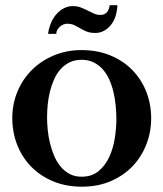

<svg xmlns="http://www.w3.org/2000/svg" viewBox="-20 -701 624 733"><path d="M557.1 -249.5Q557.1 -197.3 538.8 -149.9Q520.5 -102.5 486.3 -66.7Q452.1 -30.8 403.1 -9.5Q354 11.7 292.5 11.7Q231 11.7 181.6 -9.3Q132.3 -30.3 97.9 -65.9Q63.5 -101.6 45.2 -149.2Q26.9 -196.8 26.9 -249.5Q26.9 -303.7 46.6 -351.3Q66.4 -398.9 101.8 -434.1Q137.2 -469.2 185.8 -489.5Q234.4 -509.8 291.5 -509.8Q353 -509.8 402.3 -489Q451.7 -468.3 486.1 -432.6Q520.5 -397 538.8 -349.9Q557.1 -302.7 557.1 -249.5ZM424.3 -247.1Q424.3 -272 421.6 -298.3Q418.9 -324.7 413.1 -349.9Q407.2 -375 397.2 -397.2Q387.2 -419.4 372.3 -436.3Q357.4 -453.1 337.4 -462.9Q317.4 -472.7 291.5 -472.7Q265.6 -472.7 245.6 -462.9Q225.6 -453.1 210.9 -436.5Q196.3 -419.9 186.5 -397.9Q176.8 -376 170.7 -351.6Q164.6 -327.1 162.1 -301.5Q159.7 -275.9 159.7 -252.4Q159.7 -231 162.1 -205.6Q164.6 -180.2 170.7 -155Q176.8 -129.9 186.5 -106.7Q196.3 -83.5 210.9 -65.7Q225.6 -47.9 245.4 -37.1Q265.1 -26.4 291.5 -26.4Q330.6 -26.4 356.2 -47.6Q381.8 -68.8 397 -101.6Q412.1 -134.3 418.2 -173.1Q424.3 -211.9 424.3 -247.1ZM428.2 -681.2Q427.2 -657.7 420.7 -638.2Q414.1 -618.7 402.6 -604.7Q391.1 -590.8 376.2 -583Q361.3 -575.2 344.2 -575.2Q323.7 -575.2 310.8 -580.6Q297.9 -585.9 286.9 -592.5Q275.9 -599.1 264.4 -604.7Q252.9 -610.4 235.8 -610.4Q229 -610.4 221.7 -607.4Q214.4 -604.5 208.5 -599.1Q202.6 -593.8 198.7 -586.7Q194.8 -579.6 194.8 -571.8H163.6Q166.5 -594.7 175 -614.3Q183.6 -633.8 196.3 -647.9Q209 -662.1 224.9 -669.9Q240.7 -677.7 257.8 -677.7Q274.9 -677.7 288.6 -672.4Q302.2 -667 314.5 -660.9Q326.7 -654.8 338.4 -649.4Q350.1 -644 363.8 -644Q377.4 -644 386.5 -652.3Q395.5 -660.6 398.9 -681.2H428.2Z"/></svg>

Font: Scheherazade
Style: Bold
Weight: 700
Version: Version 2.100 (build 932/914)